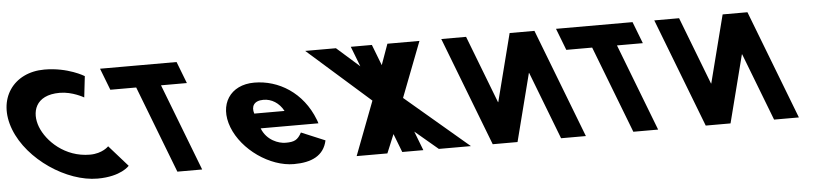

<svg xmlns="http://www.w3.org/2000/svg" viewBox="-157 -973 5225 1232"><g transform="rotate(-5 2455.0 -357.0)"><path d="M395.1 -159.4C234.4 -159.4 120.6 -271.6 84.3 -365.9C48.3 -459.4 75.6 -571.6 236.2 -571.6C317.8 -571.6 390.6 -528.3 390.6 -528.3L406.2 -664.3C406.2 -664.3 303.2 -728.9 151 -728.9C-47.9 -728.9 -166.1 -565.7 -88.5 -364.2C-11.2 -163.6 232.9 -2.1 431 -2.1C583.1 -2.1 636.4 -66.7 636.4 -66.7L516 -202.7C516 -202.7 476.7 -159.4 395.1 -159.4Z M561.7 -562.9H728.3L944.4 -1.9H1104.2L888.1 -562.9H1054.7L1000.6 -703.1H507.6Z M1873.1 -232C1871.8 -238 1867.6 -249 1864.9 -256C1795.5 -436 1641.1 -528 1485.1 -528C1330.1 -528 1250.1 -406 1307.9 -256C1365.3 -107 1539.3 15 1694.3 15C1808.3 15 1888 -22 1908.7 -119L1756 -183C1730.7 -137 1710 -126 1653 -126C1608 -126 1531.6 -153 1501.1 -232ZM1468.4 -330C1453.3 -377 1473.4 -413 1534.4 -413C1586.4 -413 1634.6 -384 1663.4 -330Z M2835.2 -1 2428.2 -346.9 2565 -702.2H2358.5L2310.5 -568.5L2258.6 -703H2122.8L2172.9 -573L2027 -702.2H1828.9L2231 -346.9L2099.1 -1H2297.1L2346.9 -121.2L2392.9 -1.8H2528.8L2481.1 -125.5L2628.6 -1Z M3248.3 -436.1H3246.6L3135.4 -0.9H2975.6L2705.5 -702.1H2865.3L3032.9 -266.9H3034.6L3145.8 -702.1H3305.6L3575.7 -0.9H3415.9Z M3498.7 -562.9H3665.3L3881.4 -1.9H4041.2L3825.1 -562.9H3991.7L3937.6 -703.1H3444.6Z M4620.3 -436.1H4618.6L4507.4 -0.9H4347.6L4077.5 -702.1H4237.3L4404.9 -266.9H4406.6L4517.8 -702.1H4677.6L4947.7 -0.9H4787.9Z"/></g></svg>

Font: Hussar
Style: BdOpOblFour
Weight: 700
Foundry: Cannot Into Space Fonts
Version: Version 2.00